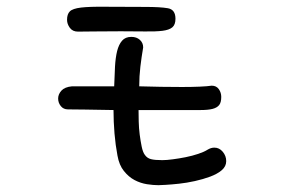

<svg xmlns="http://www.w3.org/2000/svg" viewBox="-20 -540 845 569"><path d="M181.6 -215.8Q168 -215.8 160.2 -225.6Q152.3 -235.4 152.3 -248Q152.3 -260.7 162.1 -271.5Q171.9 -282.2 193.4 -284.2H318.4Q319.3 -315.4 320.8 -342.3Q322.3 -369.1 327.1 -388.7Q332 -408.2 341.8 -419.4Q351.6 -430.7 369.1 -430.7Q384.8 -430.7 394.5 -421.9Q404.3 -413.1 404.3 -399.4Q399.4 -371.1 396 -342.3Q392.6 -313.5 392.6 -284.2Q424.8 -283.2 457.5 -282.7Q490.2 -282.2 519.5 -282.2Q548.8 -282.2 571.8 -283.2Q594.7 -284.2 607.4 -286.1Q621.1 -286.1 628.4 -275.9Q635.7 -265.6 635.7 -252.9Q635.7 -236.3 629.4 -228.5Q623 -220.7 609.9 -217.3Q596.7 -213.9 574.7 -213.9Q552.7 -213.9 522.5 -213.9H390.6Q390.6 -199.2 391.1 -179.7Q391.6 -160.2 394 -141.1Q396.5 -122.1 399.9 -105.5Q403.3 -88.9 409.2 -81.1Q416 -71.3 427.2 -68.4Q438.5 -65.4 460.9 -65.4Q473.6 -65.4 492.2 -67.9Q510.7 -70.3 530.3 -74.2Q549.8 -78.1 567.4 -84Q585 -89.8 595.7 -96.7Q605.5 -102.5 615.2 -102.5Q629.9 -102.5 640.1 -90.3Q650.4 -78.1 650.4 -62.5Q650.4 -46.9 637.2 -35.6Q624 -24.4 603 -16.6Q582 -8.8 557.6 -3.4Q533.2 2 510.7 4.4Q488.3 6.8 471.2 7.8Q454.1 8.8 449.2 8.8Q434.6 8.8 415.5 5.9Q396.5 2.9 378.9 -6.3Q361.3 -15.6 347.2 -33.2Q333 -50.8 328.1 -79.1Q322.3 -109.4 319.3 -144.5Q316.4 -179.7 316.4 -213.9Q269.5 -214.8 231.9 -215.3Q194.3 -215.8 181.6 -215.8ZM210.9 -446.3Q195.3 -446.3 187 -457.5Q178.7 -468.8 178.7 -481.4Q178.7 -498 187 -506.3Q195.3 -514.6 220.2 -517.6Q245.1 -520.5 290.5 -520Q335.9 -519.5 411.1 -519.5Q455.1 -519.5 477.5 -515.6Q500 -511.7 500 -484.4Q500 -466.8 490.7 -459Q481.4 -451.2 461.4 -448.7Q441.4 -446.3 410.6 -446.8Q379.9 -447.3 337.9 -447.3Q295.9 -447.3 259.3 -446.8Q222.7 -446.3 210.9 -446.3Z"/></svg>

Font: Gamja Flower
Style: Regular
Weight: 400
Designer: YoonDesign Inc.
Foundry: YoonDesign Inc.
Version: Version 3.00;build 20171102